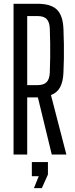

<svg xmlns="http://www.w3.org/2000/svg" viewBox="-20 -820 398 1019"><path d="M51.9 0V-800H178.9Q250 -800 282.1 -768.9Q314.1 -737.7 316.8 -665.8Q318.6 -622.3 319.1 -584Q319.5 -545.7 319.1 -509.6Q318.6 -473.5 316.8 -437.2Q315.2 -387.7 299.5 -357.9Q283.7 -328.1 250.5 -315.3L332.2 0H254.7L181.1 -303H124.4V0ZM124.4 -368.2H178.2Q212 -368.2 227.4 -384.1Q242.8 -400 244.3 -433.9Q245.8 -472.4 246.3 -512Q246.8 -551.7 246.3 -591.2Q245.8 -630.6 244.3 -669Q242.8 -703.1 227.6 -718.9Q212.4 -734.8 178.9 -734.8H124.4ZM160.1 178.5 185.7 115H149V40H234.4V106.4L202.1 178.5Z"/></svg>

Font: Big Shoulders Thin
Style: Regular
Weight: 100
Designer: Patric King
Foundry: XO Type Co
Version: Version 2.002